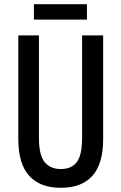

<svg xmlns="http://www.w3.org/2000/svg" viewBox="-20 -882 577 912"><path d="M470 -221Q470 -104 419 -47Q368 10 269 10Q170 10 118.5 -47Q67 -104 67 -221V-714H165V-226Q165 -145 192 -112Q219 -79 269 -79Q320 -79 345 -112.5Q370 -146 370 -227V-714H470ZM393 -862V-789H141V-862Z"/></svg>

Font: Noto Sans Kannada ExtraCondensed Medium
Style: Regular
Weight: 500
Width: 2
Designer: Jelle Bosma - Monotype Design Team
Foundry: Monotype Imaging Inc.
Version: Version 2.005; ttfautohint (v1.8.4.7-5d5b)